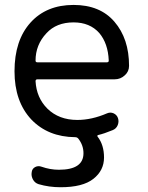

<svg xmlns="http://www.w3.org/2000/svg" viewBox="-20 -578 611 794"><path d="M385.7 -19.5Q383.8 -19.5 382.8 -17.1Q381.8 -14.6 383.8 -12.7Q410.2 21.5 410.2 73.2Q410.2 127 366.2 161.6Q322.3 196.3 230.5 196.3Q182.6 196.3 139.6 183.6Q124 178.7 116.2 164.1Q110.4 153.3 110.4 141.6Q110.4 136.7 111.3 132.8Q113.3 119.1 125.5 112.8Q137.7 106.4 151.4 111.3Q187.5 124 223.6 124Q325.2 124 325.2 55.7Q325.2 22.5 303.7 -4.9Q298.8 -10.7 291 -10.7Q178.7 -11.7 109.4 -84Q40 -158.2 40 -283.2Q40 -411.1 106 -484.4Q171.9 -557.6 284.2 -557.6Q393.6 -557.6 453.1 -488.3Q513.7 -418 513.7 -305.7Q513.7 -282.2 496.1 -266.6Q478.5 -250 454.1 -250H134.8Q127 -250 127 -242.2Q130.9 -173.8 175.8 -128.9Q223.6 -82 299.8 -82Q359.4 -82 422.9 -109.4Q436.5 -115.2 449.7 -109.4Q462.9 -103.5 467.8 -89.8Q472.7 -75.2 466.8 -60.5Q460.9 -45.9 446.3 -40Q411.1 -25.4 385.7 -19.5ZM127 -327.1Q127 -320.3 134.8 -320.3H421.9Q429.7 -320.3 429.7 -327.1Q429.7 -327.1 429.7 -328.1Q426.8 -398.4 390.6 -441.4Q351.6 -485.4 284.2 -485.4Q212.9 -485.4 171.9 -440.4Q127 -392.6 127 -327.1Z"/></svg>

Font: Gen Jyuu Gothic P Regular
Style: Regular
Weight: 400
Designer: [Source Han Sans]
Ryoko NISHIZUKA  (kana & ideographs); Paul D. Hunt (Latin, Greek & Cyrillic); Wenlong ZHANG  (bopomofo
Version: Version 1.002.20150607